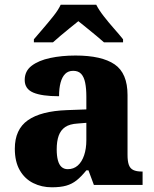

<svg xmlns="http://www.w3.org/2000/svg" viewBox="-20 -786 654 816"><path d="M200 10Q157 10 121 -8Q85 -26 64 -62.5Q43 -99 43 -154Q43 -236 98.5 -275Q154 -314 265 -318L347 -321V-375Q347 -410 342 -434.5Q337 -459 325 -472Q313 -485 291 -485Q270 -485 257 -472Q244 -459 237.5 -435Q231 -411 231 -377Q158 -377 121.5 -392.5Q85 -408 85 -446Q85 -484 114.5 -506.5Q144 -529 193 -539.5Q242 -550 301 -550Q412 -550 467 -512.5Q522 -475 522 -382V-128Q522 -101 527.5 -85.5Q533 -70 546.5 -63.5Q560 -57 582 -57H586V0H379L356 -62H347Q325 -35 305.5 -19.5Q286 -4 261.5 3Q237 10 200 10ZM268 -67Q293 -67 310.5 -82.5Q328 -98 337.5 -126Q347 -154 347 -191V-264L310 -261Q276 -259 257 -246Q238 -233 229.5 -209.5Q221 -186 221 -151Q221 -124 226 -105Q231 -86 241.5 -76.5Q252 -67 268 -67ZM124 -619Q140 -638 162.5 -664Q185 -690 206.5 -717Q228 -744 238 -766H389Q400 -744 421 -717Q442 -690 465 -664Q488 -638 503 -619V-606H422Q410 -617 390 -633.5Q370 -650 349 -667Q328 -684 313 -696Q298 -684 277 -667Q256 -650 236.5 -633.5Q217 -617 205 -606H124Z"/></svg>

Font: Noto Serif Gujarati ExtraBold
Style: Regular
Weight: 800
Version: Version 2.102